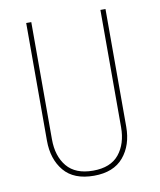

<svg xmlns="http://www.w3.org/2000/svg" viewBox="-79 -744 681 818"><g transform="rotate(-10 261.5 -335.5)"><path d="M433 -172Q433 -92 390 -41Q347 10 262 10Q175 10 132.5 -41Q90 -92 90 -172V-681H112V-174Q112 -101 149 -56.5Q186 -12 262 -12Q338 -12 374.5 -57Q411 -102 411 -174V-681H433Z"/></g></svg>

Font: Fira Sans Extra Condensed Thin
Style: Regular
Weight: 250
Width: 1
Designer: Carrois Corporate & Edenspiekermann AG
Foundry: Carrois Corporate GbR & Edenspiekermann AG
Version: Version 4.203